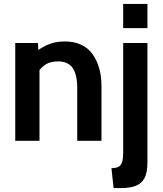

<svg xmlns="http://www.w3.org/2000/svg" viewBox="-20 -720 832 982"><path d="M58 0V-500H174L179 -407L150 -445Q178 -469 218 -488.5Q258 -508 310 -508Q406 -508 452.5 -444Q499 -380 499 -279V0H375V-269Q375 -339 351.5 -372.5Q328 -406 276 -406Q233 -406 206 -385Q179 -364 159 -330L182 -391V0ZM561 242 550 140Q574 140 587 132.5Q600 125 605 107.5Q610 90 610 60V-500H734V111Q734 164 718.5 192Q703 220 673 231Q643 242 600 242ZM610 -576V-700H734V-576Z"/></svg>

Font: Cabin VF Beta
Style: Regular
Weight: 400
Designer: Pablo Impallari
Foundry: Pablo Impallari. http://www.impallari.com Igino Marini. http://www.ikern.com
Version: Version 2.200